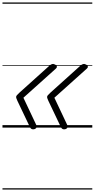

<svg xmlns="http://www.w3.org/2000/svg" viewBox="-20 -1030 765 1550"><path d="M247 14Q238 14 232 9.5Q226 5 222 -3L120 -217Q115 -229 112.5 -235.5Q110 -242 110 -246Q110 -254 116.5 -261.5Q123 -269 137 -282L378 -499Q389 -509 399.5 -512.5Q410 -516 419 -511Q428 -508 433.5 -502.5Q439 -497 439.5 -491Q440 -485 432 -477L169 -241L272 -23Q280 -7 272 3.5Q264 14 247 14ZM497 14Q488 14 482 9.5Q476 5 472 -3L370 -217Q365 -229 362.5 -235.5Q360 -242 360 -246Q360 -254 366.5 -261.5Q373 -269 387 -282L628 -499Q639 -509 649.5 -512.5Q660 -516 669 -511Q678 -508 683.5 -502.5Q689 -497 689.5 -491Q690 -485 682 -477L419 -241L522 -23Q530 -7 522 3.5Q514 14 497 14ZM0 490H725V500H0ZM0 -20H725V0H0ZM0 -505H725V-500H0ZM0 -1010H725V-1000H0Z"/></svg>

Font: Playwrite AU VIC Guides
Style: Regular
Weight: 400
Designer: Veronika Burian, José Scaglione
Foundry: TypeTogether
Version: Version 1.003